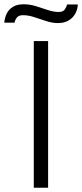

<svg xmlns="http://www.w3.org/2000/svg" viewBox="-52 -878 384 898"><path d="M106 0V-686H173V0ZM-32 -772Q-30 -795 -20.5 -814.5Q-11 -834 8.5 -846Q28 -858 59 -858Q88 -858 116.5 -849Q145 -840 172 -831Q199 -822 223 -822Q243 -822 251 -834Q259 -846 262 -857H312Q311 -834 300 -814Q289 -794 268.5 -782Q248 -770 219 -770Q193 -770 164 -779.5Q135 -789 107.5 -798Q80 -807 56 -807Q35 -807 26.5 -795.5Q18 -784 16 -772Z"/></svg>

Font: Archivo SemiExpanded ExtraLight
Style: Regular
Weight: 250
Width: 6
Designer: Hector Gatti
Foundry: Omnibus-Type
Version: Version 2.001